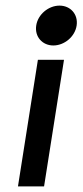

<svg xmlns="http://www.w3.org/2000/svg" viewBox="-20 -664 294 684"><path d="M109 -573C103 -533 131 -502 170 -502C209 -502 247 -533 253 -573C259 -613 231 -644 192 -644C153 -644 115 -613 109 -573ZM44 0H137L208 -451H115Z"/></svg>

Font: Charger Sport
Style: BdExtObl
Weight: 700
Designer: Jasper
Foundry: Cannot Into Space Fonts
Version: Version 1.1